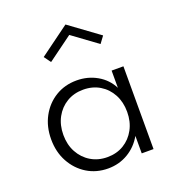

<svg xmlns="http://www.w3.org/2000/svg" viewBox="-153 -978 1024 1116"><g transform="rotate(-20 359.0 -420.0)"><path d="M326 16Q394 16 449.5 -17Q505 -50 538 -108V0H611V-512H538V-405.5Q509 -463 452.2 -495.5Q395.5 -528 326 -528Q253 -528 195.2 -492.8Q137.5 -457.5 104.2 -396Q71 -334.5 71 -256.5Q71 -177.5 104.8 -116Q138.5 -54.5 196 -19.2Q253.5 16 326 16ZM344 -47.5Q287 -47.5 242.2 -74.5Q197.5 -101.5 172 -148.5Q146.5 -195.5 146.5 -256Q146.5 -317 172 -364Q197.5 -411 242 -437.8Q286.5 -464.5 344 -464.5Q401.5 -464.5 446 -437.8Q490.5 -411 515.8 -364Q541 -317 541 -256Q541 -195.5 515.5 -148.2Q490 -101 445.8 -74.2Q401.5 -47.5 344 -47.5ZM224.5 -679 377.5 -791 530.5 -679 561.5 -721 377.5 -855.5 194 -721Z"/></g></svg>

Font: Spartan
Style: Regular
Weight: 400
Designer: Matt Bailey, Mirko Velimirovic
Foundry: Matt Bailey
Version: Version 1.003; ttfautohint (v1.8.3)